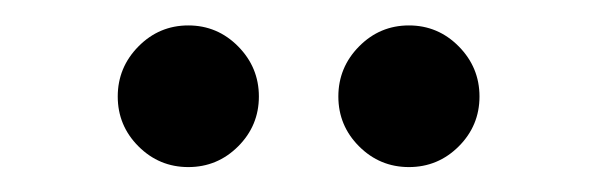

<svg xmlns="http://www.w3.org/2000/svg" viewBox="-20 -975 464 151"><path d="M246.1 -899.1Q246.1 -922 262.4 -938.5Q278.7 -955 301.6 -955Q324.5 -955 340.8 -938.5Q357.1 -922 357.1 -899.1Q357.1 -876.2 340.8 -859.9Q324.5 -843.6 301.6 -843.6Q278.7 -843.6 262.4 -859.9Q246.1 -876.2 246.1 -899.1ZM72.6 -899.1Q72.6 -922 88.9 -938.5Q105.2 -955 128.1 -955Q151 -955 167.3 -938.5Q183.6 -922 183.6 -899.1Q183.6 -876.2 167.3 -859.9Q151 -843.6 128.1 -843.6Q105.2 -843.6 88.9 -859.9Q72.6 -876.2 72.6 -899.1Z"/></svg>

Font: Bodoni* 11pt Medium
Style: Regular
Weight: 500
Version: Version 2.3